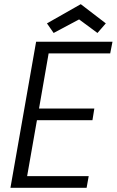

<svg xmlns="http://www.w3.org/2000/svg" viewBox="-20 -900 559 920"><path d="M508 -644H213L167 -380H432L423 -324H157L110 -56H405L395 0H30L153 -700H519ZM487 -788 447 -742 359 -807 237 -742 205 -788 367 -880Z"/></svg>

Font: SVN-Poppins Light
Style: Italic
Weight: 300
Italic angle: -10°
Designer: Ninad Kale (Devanagari), Jonny Pinhorn (Latin)
Foundry: Indian Type Foundry
Version: Version 3.002 2017; ttfautohint (v1.8.3)